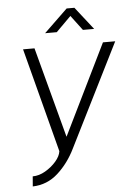

<svg xmlns="http://www.w3.org/2000/svg" viewBox="-58 -723 646 936"><g transform="rotate(-5 265.5 -255.0)"><path d="M64 170 68 121Q99 121 130 103Q161 85 183 59.5Q205 34 208 10L75 -500H131L249 -57L466 -500H526L275 2Q241 72 188 120Q135 168 64 170ZM189 -569 304 -680H342L429 -569H374L319 -642L246 -569Z"/></g></svg>

Font: Kulim Park ExtraLight
Style: Italic
Weight: 275
Italic angle: -8°
Designer: Noponies / Dale Sattler
Foundry: Noponies
Version: Version 1.000; ttfautohint (v1.8.3)